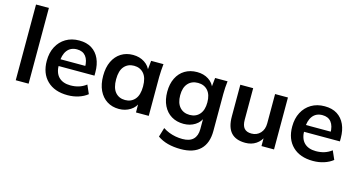

<svg xmlns="http://www.w3.org/2000/svg" viewBox="-94 -1158 3384 1803"><g transform="rotate(15 1597.5 -256.0)"><path d="M68 0V-736H193V0Z M573 10Q446 10 374 -60Q302 -130 302 -252Q302 -331 333 -390Q364 -449 419.5 -482Q475 -515 549 -515Q622 -515 671 -484Q720 -453 745.5 -397Q771 -341 771 -266V-233H403V-299H682L665 -285Q665 -355 635.5 -392Q606 -429 550 -429Q488 -429 454.5 -385Q421 -341 421 -262V-249Q421 -167 461.5 -126.5Q502 -86 576 -86Q619 -86 656.5 -97.5Q694 -109 728 -135L765 -51Q729 -22 679 -6Q629 10 573 10Z M1072 10Q1006 10 956 -21.5Q906 -53 878 -112Q850 -171 850 -253Q850 -335 878 -393.5Q906 -452 956 -483.5Q1006 -515 1072 -515Q1136 -515 1184.5 -483.5Q1233 -452 1249 -399H1238L1249 -505H1369Q1366 -474 1363.5 -442Q1361 -410 1361 -379V0H1237L1236 -104H1248Q1232 -52 1183 -21Q1134 10 1072 10ZM1107 -86Q1166 -86 1202 -127.5Q1238 -169 1238 -253Q1238 -337 1202 -378Q1166 -419 1107 -419Q1048 -419 1012 -378Q976 -337 976 -253Q976 -169 1011.5 -127.5Q1047 -86 1107 -86Z M1731 224Q1661 224 1604.5 209Q1548 194 1504 163L1531 73Q1560 92 1591 104Q1622 116 1655 122Q1688 128 1722 128Q1792 128 1826.5 93.5Q1861 59 1861 -5V-126H1871Q1855 -74 1806.5 -43Q1758 -12 1695 -12Q1627 -12 1576.5 -42.5Q1526 -73 1498 -130Q1470 -187 1470 -264Q1470 -341 1498 -397.5Q1526 -454 1576.5 -484.5Q1627 -515 1695 -515Q1759 -515 1806.5 -484.5Q1854 -454 1870 -402L1861 -408L1871 -505H1992Q1988 -474 1986 -442Q1984 -410 1984 -379V-20Q1984 99 1919.5 161.5Q1855 224 1731 224ZM1729 -108Q1789 -108 1824.5 -148.5Q1860 -189 1860 -264Q1860 -339 1824.5 -379Q1789 -419 1729 -419Q1668 -419 1632 -379Q1596 -339 1596 -264Q1596 -189 1632 -148.5Q1668 -108 1729 -108Z M2301 10Q2208 10 2162 -40.9Q2116 -91.9 2116 -197V-505H2241V-198Q2241 -142 2264 -115.5Q2287 -89 2334.3 -89Q2387 -89 2420.5 -124.8Q2454 -160.7 2454 -220V-505H2579V0H2457V-103H2471Q2449 -49 2404.7 -19.5Q2360.4 10 2301 10Z M2959 10Q2832 10 2760 -60Q2688 -130 2688 -252Q2688 -331 2719 -390Q2750 -449 2805.5 -482Q2861 -515 2935 -515Q3008 -515 3057 -484Q3106 -453 3131.5 -397Q3157 -341 3157 -266V-233H2789V-299H3068L3051 -285Q3051 -355 3021.5 -392Q2992 -429 2936 -429Q2874 -429 2840.5 -385Q2807 -341 2807 -262V-249Q2807 -167 2847.5 -126.5Q2888 -86 2962 -86Q3005 -86 3042.5 -97.5Q3080 -109 3114 -135L3151 -51Q3115 -22 3065 -6Q3015 10 2959 10Z"/></g></svg>

Font: Mulish ExtraLight
Style: Regular
Weight: 200
Designer: Vernon Adams
Foundry: Vernon Adams
Version: Version 3.603